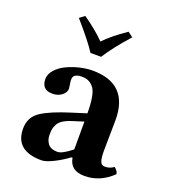

<svg xmlns="http://www.w3.org/2000/svg" viewBox="-125 -753 756 855"><g transform="rotate(20 253.0 -325.5)"><path d="M261.2 -514.2H210.9Q183.1 -558.1 108.9 -643.1L132.8 -661.1Q194.8 -618.2 234.9 -577.1Q270 -614.3 337.9 -661.1L361.8 -643.1Q294.4 -567.4 261.2 -514.2ZM295.4 -48.3 289.1 -47.9Q262.2 -26.9 225.6 -8.5Q189 9.8 168.9 9.8Q43.9 9.8 43.9 -95.2Q43.9 -149.4 86.9 -178.2Q129.9 -207 223.1 -235.8L290 -256.8Q290 -343.8 270 -372.8Q250 -401.9 212.9 -401.9Q173.8 -401.9 170.9 -379.4Q169.9 -372.1 170.9 -363Q171.9 -354 173.6 -345.5Q175.3 -336.9 175.3 -332Q175.3 -313.5 157.2 -299.6Q139.2 -285.6 113.3 -285.6Q85.4 -285.6 73.5 -299.3Q61.5 -313 61.5 -336.4Q61.5 -359.9 80.1 -380.9Q98.6 -401.9 127 -415.3Q155.3 -428.7 187.3 -436.3Q219.2 -443.8 247.1 -443.8Q418 -443.8 418 -271L416 -127Q416 -88.9 422.1 -74.5Q428.2 -60.1 443.8 -60.1Q467.8 -60.1 485.8 -74.2Q503.9 -59.1 503.9 -45.9Q444.8 10.3 373 9.8Q305.2 10.3 295.4 -48.3ZM290 -217.8 237.8 -201.2Q212.9 -193.4 197 -183.1Q181.2 -172.9 174.6 -159.9Q168 -147 166 -137Q164.1 -127 164.1 -109.9Q164.1 -84 178 -66.9Q191.9 -49.8 222.2 -49.8Q245.1 -49.8 290 -85.9Z"/></g></svg>

Font: Linux Libertine
Style: Bold
Weight: 700
Designer: Philipp H. Poll
Foundry: Philipp H. Poll
Version: Version 5.0.3